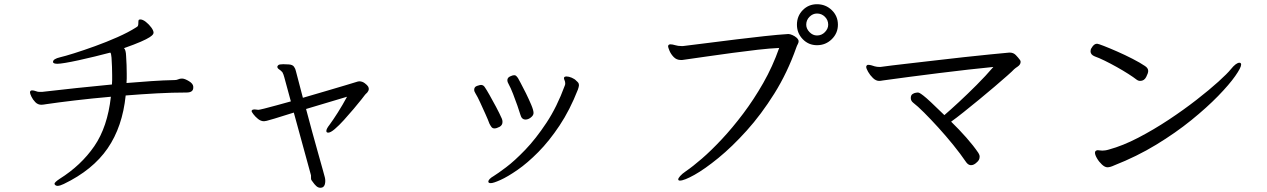

<svg xmlns="http://www.w3.org/2000/svg" viewBox="-20 -825 6000 909"><path d="M895 -410Q895 -387 863 -387Q796 -387 722.5 -383Q649 -379 575 -373Q560 -225 489.5 -122.5Q419 -20 282 46Q274 50 266 52.5Q258 55 252 55Q245 55 240 50Q238 46 238 45Q238 38 262 22Q364 -42 426.5 -133Q489 -224 505 -367Q414 -359 334 -349.5Q254 -340 200 -332Q193 -331 187 -330Q181 -329 176 -329Q159 -329 147 -341.5Q135 -354 128.5 -368Q122 -382 122 -387Q122 -396 130 -397H133Q140 -397 149.5 -393.5Q159 -390 165 -390H172Q176 -390 180 -390Q184 -390 188 -391Q258 -399 341 -408Q424 -417 510 -425Q511 -436 511 -446.5Q511 -457 511 -468Q511 -507 508 -552Q507 -560 506 -567Q505 -574 502 -576Q468 -567 429 -557.5Q390 -548 353.5 -540Q317 -532 290 -527.5Q263 -523 252 -523Q231 -523 231 -532Q231 -546 265 -554Q287 -559 331.5 -573Q376 -587 430 -606.5Q484 -626 536 -649Q588 -672 624 -695Q632 -699 633.5 -704Q635 -709 635 -716V-721Q635 -731 639 -732Q641 -733 644 -733Q656 -733 671 -721Q686 -709 696.5 -694.5Q707 -680 707 -670Q707 -667 704 -662Q701 -657 688 -648.5Q675 -640 646.5 -627.5Q618 -615 567 -597Q576 -589 577 -560Q580 -517 580 -476Q580 -465 580 -454Q580 -443 579 -432Q639 -437 697 -441Q755 -445 808 -446Q816 -446 824 -449.5Q832 -453 840 -453H844Q856 -452 875 -440.5Q894 -429 895 -415Z M1371 -292Q1308 -272 1279.5 -263.5Q1251 -255 1242.5 -253Q1234 -251 1230 -251Q1215 -251 1201.5 -262Q1188 -273 1179.5 -284.5Q1171 -296 1171 -299Q1171 -301 1173 -303Q1176 -307 1185 -307Q1190 -307 1195 -306Q1200 -305 1203 -305Q1207 -305 1231.5 -311Q1256 -317 1290 -326.5Q1324 -336 1357 -345L1326 -459Q1325 -464 1322 -472Q1319 -480 1317 -483Q1310 -491 1301.5 -496.5Q1293 -502 1293 -509Q1293 -512 1297.5 -516.5Q1302 -521 1321 -521Q1327 -521 1333.5 -520.5Q1340 -520 1347 -520Q1365 -519 1372 -509Q1379 -499 1381 -488L1414 -362Q1468 -378 1520 -393Q1572 -408 1613 -420.5Q1654 -433 1674 -439Q1676 -440 1681 -440Q1695 -440 1707 -431Q1719 -422 1723 -415Q1726 -409 1726 -404Q1726 -398 1723 -393.5Q1720 -389 1718 -386Q1715 -383 1712.5 -381Q1710 -379 1708 -376Q1706 -373 1691 -354Q1676 -335 1654 -309Q1632 -283 1608.5 -257Q1585 -231 1565 -214Q1545 -197 1534 -197Q1525 -197 1525 -205Q1525 -215 1540 -234Q1557 -257 1579.5 -292.5Q1602 -328 1623 -367L1429 -309Q1443 -256 1458 -201Q1473 -146 1486.5 -98.5Q1500 -51 1508.5 -20Q1517 11 1518 15Q1519 19 1519.5 23Q1520 27 1520 32Q1520 41 1517.5 49Q1515 57 1509 61Q1503 64 1497 64Q1486 64 1477 55.5Q1468 47 1462 38Q1456 29 1454 27Q1452 23 1452.5 13.5Q1453 4 1451 0Z M2506 -290Q2506 -279 2493.5 -269Q2481 -259 2468 -259Q2450 -259 2444 -281Q2439 -298 2429.5 -325Q2420 -352 2409 -380.5Q2398 -409 2387 -429Q2382 -437 2382 -445Q2382 -457 2394.5 -463Q2407 -469 2414 -469Q2421 -469 2424.5 -465Q2428 -461 2432 -456Q2433 -454 2444.5 -433Q2456 -412 2470 -383.5Q2484 -355 2495 -329Q2506 -303 2506 -290ZM2708 -443Q2714 -438 2717.5 -433.5Q2721 -429 2721 -421Q2721 -417 2719.5 -412.5Q2718 -408 2716 -401Q2678 -304 2629 -230.5Q2580 -157 2528.5 -105Q2477 -53 2430 -20.5Q2383 12 2349.5 27Q2316 42 2304 42Q2292 42 2292 35Q2292 23 2318 8Q2336 -3 2376 -33Q2416 -63 2466.5 -115.5Q2517 -168 2567 -243.5Q2617 -319 2654 -420Q2656 -424 2656 -430Q2656 -438 2653 -444.5Q2650 -451 2650 -455Q2650 -460 2654 -461.5Q2658 -463 2662 -463Q2673 -463 2687 -457Q2701 -451 2708 -443ZM2297 -240Q2291 -257 2278.5 -284.5Q2266 -312 2253.5 -339.5Q2241 -367 2231 -383Q2225 -392 2225 -400Q2225 -414 2239 -418.5Q2253 -423 2257 -423Q2269 -423 2276 -411Q2283 -401 2297.5 -375.5Q2312 -350 2328.5 -319Q2345 -288 2356 -263Q2359 -256 2359 -248Q2359 -232 2345 -224.5Q2331 -217 2321 -217Q2312 -217 2307 -223.5Q2302 -230 2297 -240Z M3947 -708Q3947 -668 3918 -639.5Q3889 -611 3848 -611Q3808 -611 3780.5 -639.5Q3753 -668 3753 -708Q3753 -749 3780.5 -777Q3808 -805 3848 -805Q3889 -805 3918 -777Q3947 -749 3947 -708ZM3901 -708Q3901 -730 3885.5 -745.5Q3870 -761 3848 -761Q3828 -761 3812.5 -745.5Q3797 -730 3797 -708Q3797 -689 3812.5 -673Q3828 -657 3848 -657Q3870 -657 3885.5 -673Q3901 -689 3901 -708ZM3214 -607Q3265 -613 3330.5 -621.5Q3396 -630 3466 -638.5Q3536 -647 3600 -654Q3664 -661 3712 -664Q3720 -664 3731.5 -659Q3743 -654 3752 -646Q3761 -637 3761 -630Q3761 -623 3757 -616Q3753 -609 3750 -600Q3708 -481 3646 -382Q3584 -283 3515 -206.5Q3446 -130 3381 -77Q3316 -24 3267.5 3Q3219 30 3199 30Q3191 30 3191 24Q3191 19 3200 8.5Q3209 -2 3228 -15Q3259 -36 3303 -74Q3347 -112 3397.5 -166Q3448 -220 3498.5 -287Q3549 -354 3593.5 -432Q3638 -510 3669 -598Q3625 -596 3567.5 -589.5Q3510 -583 3447.5 -574.5Q3385 -566 3325.5 -557.5Q3266 -549 3217 -542Q3213 -541 3209.5 -541Q3206 -541 3203 -541Q3183 -541 3169.5 -555Q3156 -569 3149.5 -585Q3143 -601 3143 -605Q3143 -614 3152 -615H3155Q3164 -615 3177 -611Q3190 -607 3206 -607Z M4761 -576Q4778 -576 4789.5 -564Q4801 -552 4809 -541Q4812 -537 4812 -532Q4812 -519 4797 -509Q4793 -506 4789 -503.5Q4785 -501 4781 -497Q4774 -489 4749 -467Q4724 -445 4689 -415Q4654 -385 4615.5 -353.5Q4577 -322 4542 -294Q4507 -266 4483 -249Q4521 -212 4555 -173.5Q4589 -135 4612 -101Q4618 -92 4618 -83Q4618 -67 4604 -56Q4591 -43 4577 -43Q4565 -43 4555 -56Q4527 -97 4492.5 -139.5Q4458 -182 4422 -221.5Q4386 -261 4355 -292Q4324 -323 4303 -339Q4292 -348 4292 -361Q4292 -374 4300 -379.5Q4308 -385 4316.5 -386Q4325 -387 4325 -387Q4329 -387 4334 -384.5Q4339 -382 4351.5 -372.5Q4364 -363 4387.5 -341Q4411 -319 4451 -280Q4479 -304 4519.5 -341.5Q4560 -379 4603.5 -422.5Q4647 -466 4683 -508Q4631 -503 4564.5 -495.5Q4498 -488 4426 -479Q4354 -470 4285 -461Q4216 -452 4159 -444Q4154 -443 4150 -442.5Q4146 -442 4142 -442Q4127 -442 4113 -455.5Q4099 -469 4090 -485Q4081 -501 4081 -508Q4081 -515 4088 -518H4091Q4098 -518 4106.5 -515.5Q4115 -513 4121 -511Q4132 -508 4144 -508H4148Q4199 -515 4265.5 -522.5Q4332 -530 4404 -538.5Q4476 -547 4544.5 -554.5Q4613 -562 4669 -567.5Q4725 -573 4758 -576Z M5148 -598Q5159 -618 5174 -618Q5179 -618 5206 -607.5Q5233 -597 5269.5 -581Q5306 -565 5342 -546.5Q5378 -528 5400 -513Q5416 -503 5416 -489Q5416 -479 5406.5 -460.5Q5397 -442 5378 -442Q5369 -442 5361 -448Q5347 -459 5322 -475Q5297 -491 5267.5 -507.5Q5238 -524 5210.5 -537.5Q5183 -551 5163 -558Q5143 -566 5143 -582Q5143 -592 5148 -598ZM5255 -42Q5236 -33 5223 -33Q5211 -33 5197 -46Q5183 -59 5173.5 -75.5Q5164 -92 5164 -102Q5164 -108 5168 -111Q5173 -114 5177 -114Q5181 -114 5186 -113Q5191 -112 5199 -112Q5204 -112 5212 -113Q5220 -114 5230 -117Q5296 -135 5369 -173Q5442 -211 5513 -258Q5584 -305 5645 -352.5Q5706 -400 5748.5 -438.5Q5791 -477 5807 -497Q5832 -528 5848 -528Q5856 -528 5856 -519Q5856 -505 5828 -465Q5800 -425 5747 -370.5Q5694 -316 5620 -256Q5546 -196 5454 -140Q5362 -84 5255 -42Z"/></svg>

Font: Moon Stars Kai T HW
Style: Regular
Weight: 400
Designer: GuiWonder
Version: Version 1.101